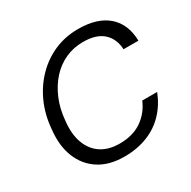

<svg xmlns="http://www.w3.org/2000/svg" viewBox="-160 -870 1036 1039"><g transform="rotate(-30 357.5 -350.0)"><path d="M330 12Q236 12 172.5 -29Q109 -70 80 -143Q51 -216 62 -313Q69 -400 101.5 -472.5Q134 -545 187 -599Q240 -653 308 -682.5Q376 -712 456 -712Q576 -712 641 -655Q706 -598 708 -494H615Q612 -560 569.5 -599Q527 -638 444 -638Q385 -638 334 -615Q283 -592 244 -549Q205 -506 180 -447Q155 -388 149 -316Q140 -237 161 -180Q182 -123 228 -92.5Q274 -62 343 -62Q426 -62 481.5 -100.5Q537 -139 564 -203H657Q631 -136 585 -87.5Q539 -39 474.5 -13.5Q410 12 330 12Z"/></g></svg>

Font: DM Sans 12pt
Style: Italic
Weight: 400
Italic angle: -10°
Version: Version 4.004;gftools[0.9.30]